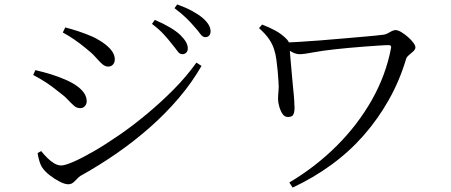

<svg xmlns="http://www.w3.org/2000/svg" viewBox="-20 -819 2040 868"><path d="M804 -574Q792 -574 782.5 -587.5Q773 -601 758 -619Q742 -640 720.5 -663.5Q699 -687 667 -711L680 -729Q718 -713 747.5 -695.5Q777 -678 795 -661Q813 -643 821 -628.5Q829 -614 829 -600Q829 -588 822 -581Q815 -574 804 -574ZM288 14Q273 14 249.5 2Q226 -10 204.5 -27Q183 -44 172 -60Q163 -73 157 -94.5Q151 -116 150 -127L166 -136Q179 -120 194 -105Q209 -90 225 -80.5Q241 -71 257 -71Q274 -71 313 -88Q352 -105 405.5 -136Q459 -167 520.5 -209.5Q582 -252 645 -304.5Q708 -357 765.5 -415Q823 -473 868 -536L891 -521Q848 -446 788.5 -376Q729 -306 657.5 -243Q586 -180 506.5 -125Q427 -70 344 -24Q335 -18 327 -9Q319 0 310 7Q301 14 288 14ZM343 -330Q327 -330 314.5 -341Q302 -352 286 -369Q270 -386 244 -405Q216 -428 188.5 -446Q161 -464 130 -480L140 -502Q178 -493 209 -483.5Q240 -474 273 -460Q304 -447 326 -431.5Q348 -416 360 -398.5Q372 -381 372 -361Q372 -353 368.5 -346Q365 -339 358.5 -334.5Q352 -330 343 -330ZM469 -518Q455 -518 442 -529.5Q429 -541 412.5 -560Q396 -579 369 -600Q343 -622 314 -641.5Q285 -661 264 -672L275 -695Q303 -688 336 -677Q369 -666 401 -652Q435 -635 456.5 -618Q478 -601 488.5 -584.5Q499 -568 499 -550Q499 -537 491 -527.5Q483 -518 469 -518ZM908 -651Q896 -651 886 -665Q876 -679 859 -698Q843 -717 822.5 -737Q802 -757 769 -782L781 -799Q820 -785 848.5 -769.5Q877 -754 896 -738Q932 -707 932 -677Q932 -665 925.5 -658Q919 -651 908 -651Z M1288 6Q1406 -64 1501.5 -159Q1597 -254 1661 -367Q1725 -480 1748 -603Q1749 -609 1746.5 -612Q1744 -615 1737 -615Q1722 -615 1693 -613Q1664 -611 1628.5 -608.5Q1593 -606 1557 -602.5Q1521 -599 1493 -596Q1437 -590 1395 -582Q1353 -574 1335 -574Q1319 -574 1301.5 -583Q1284 -592 1265 -605V-627Q1286 -627 1328.5 -629.5Q1371 -632 1423.5 -636Q1476 -640 1531 -645Q1586 -650 1634 -654Q1682 -658 1713 -662Q1723 -663 1732 -668Q1741 -673 1750.5 -678Q1760 -683 1768 -683Q1779 -683 1794 -674Q1809 -665 1824 -652Q1839 -639 1848.5 -626Q1858 -613 1858 -605Q1858 -596 1849 -587.5Q1840 -579 1829.5 -570.5Q1819 -562 1816 -553Q1787 -455 1738 -368Q1689 -281 1624 -207Q1559 -133 1478 -74Q1397 -15 1303 29ZM1282 -290Q1266 -290 1256.5 -305Q1247 -320 1242 -339Q1237 -358 1237 -370Q1237 -389 1239 -407Q1241 -425 1239 -450Q1238 -471 1235.5 -497Q1233 -523 1229.5 -549Q1226 -575 1220 -593Q1213 -617 1197.5 -640.5Q1182 -664 1151 -692L1165 -708Q1199 -695 1227 -679.5Q1255 -664 1278 -640Q1285 -632 1287 -624Q1289 -616 1289 -607Q1289 -598 1291.5 -573.5Q1294 -549 1296.5 -516Q1299 -483 1302.5 -449Q1306 -415 1308.5 -386.5Q1311 -358 1311 -343Q1313 -321 1308 -305.5Q1303 -290 1282 -290Z"/></svg>

Font: Noto Serif SC ExtraLight
Style: Regular
Weight: 400
Version: Version 2.002-H1;hotconv 1.1.0;makeotfexe 2.6.0